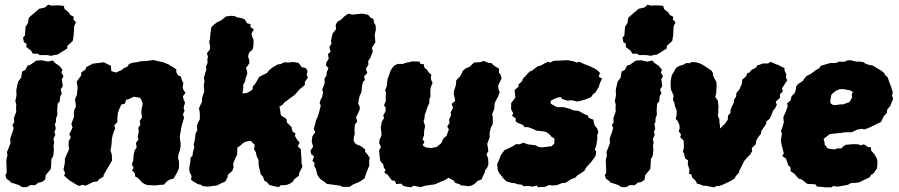

<svg xmlns="http://www.w3.org/2000/svg" viewBox="-20 -781 3869 826"><path d="M150 -544 143 -550H121L114 -563L93 -579L94 -593L83 -599L79 -619L87 -628L90 -666L100 -681L104 -705L125 -723L148 -743L174 -749L187 -761L201 -757L230 -758L254 -756L258 -742L276 -728L282 -717L297 -709L296 -697L307 -685L299 -668L297 -629L293 -605L270 -584L269 -572L248 -559L229 -547L199 -541L183 -544ZM95 24H75L61 15L27 4L21 -3L8 -12L3 -27L9 -39L8 -69L7 -92L12 -113L10 -127L17 -144L25 -164L24 -185L35 -216L39 -231L33 -242L41 -255L40 -273L50 -301L49 -311L50 -331L46 -346L51 -370L50 -392L52 -403L58 -430L71 -447L75 -473L89 -480L99 -499L110 -502L136 -520L157 -522L187 -516L207 -521L217 -510L236 -497L249 -480L244 -470L253 -452L246 -440L250 -410L241 -397L246 -379L239 -367L237 -345L228 -335L226 -307L227 -287L221 -272V-257L216 -247L220 -228L214 -213L218 -201L210 -184L213 -166L210 -154L212 -138L209 -110L201 -96L200 -67L198 -53L177 -28L174 -8L160 2L145 5L131 16L111 15Z M372 -503 378 -507 395 -509 426 -513 447 -503 457 -498 459 -475 479 -469 504 -480 510 -486 529 -495 535 -506 554 -512 566 -513 589 -518H601L620 -520L639 -523L659 -518L669 -516L683 -513L705 -504L712 -499L728 -490L739 -482L738 -471L746 -457L758 -452L762 -437L769 -423L766 -408L768 -397L778 -381L767 -367L770 -352L776 -340L770 -318L774 -304L767 -290L772 -274L763 -245L759 -227L757 -214L754 -198V-182L757 -166V-152L754 -135L748 -118L746 -101L750 -86V-59L745 -45L738 -32L727 -13L709 -8L696 1L686 13L663 15L644 17L637 16L612 15L597 8L587 0L584 -5L571 -17L562 -21L560 -36L548 -48L555 -59L547 -74L553 -90L555 -116L560 -135L568 -147L565 -166L576 -181L572 -192L577 -213L575 -231L584 -245L581 -261L591 -275L588 -297L589 -313L594 -334L590 -347L583 -360L556 -365L533 -354L523 -352L517 -335L502 -331L494 -314L487 -295L485 -273V-256L471 -241L476 -230L469 -213L464 -197L461 -179L460 -164L458 -146L455 -134L461 -116L462 -90L453 -75L443 -58L435 -44L426 -29L425 -21L406 -10L400 -1L380 2L365 10L347 18L336 14L319 19L300 8L292 3L280 -4L271 -12L256 -25L260 -38L253 -51L259 -80V-96L264 -110L274 -132L277 -140L275 -157L276 -175L285 -190L278 -203L287 -221L292 -233L287 -248L294 -267L298 -276V-296L300 -309L307 -324L304 -343L303 -355L311 -373L312 -387L314 -404L310 -430L320 -444L329 -456L330 -470L347 -481L352 -493Z M873 22 850 19 845 14 831 11 814 1 802 -7 804 -24 796 -40 794 -55 796 -69 799 -86 800 -103 808 -111 810 -126 816 -149 813 -158 817 -174 820 -192 821 -206 829 -221 827 -237 831 -252 839 -266 840 -277 839 -300 836 -315 842 -329 849 -343V-357L853 -372L859 -388L857 -405V-419L860 -431L857 -445L862 -464L868 -482L866 -494L873 -511L872 -527L875 -536L870 -552L883 -568L884 -582L880 -600L883 -612L886 -643L889 -663L899 -674L915 -686L931 -693L945 -704L951 -710L975 -713L988 -712L1001 -706L1015 -704L1031 -699L1035 -694L1043 -681L1058 -677L1057 -665L1072 -654L1062 -637L1065 -623L1071 -609L1070 -581L1066 -567L1052 -555L1047 -539L1052 -523L1053 -509L1038 -488L1042 -479L1044 -464L1037 -446L1035 -432L1026 -416L1027 -404L1025 -391L1023 -379L1042 -381L1057 -389L1066 -396L1068 -410L1077 -419L1087 -436L1095 -450L1106 -456L1129 -467L1137 -478L1151 -490L1165 -498L1175 -504L1187 -505L1202 -513L1220 -512L1237 -514L1252 -513L1264 -510L1268 -506L1278 -492L1296 -488L1303 -475L1299 -459L1305 -448L1292 -429L1291 -415L1279 -405L1268 -396L1252 -377L1243 -369L1227 -358L1217 -350L1204 -341L1196 -331L1182 -322L1185 -310L1187 -291L1191 -283L1204 -275L1212 -270L1215 -253L1224 -245L1234 -234L1238 -216L1252 -206L1248 -197L1259 -179L1269 -168L1261 -151L1274 -140L1275 -123L1276 -112L1277 -96V-81L1281 -65L1275 -52L1268 -39L1265 -24L1246 -10L1239 2L1225 10L1212 15L1187 16L1180 24L1154 19L1138 14L1129 3L1117 -4L1112 -20L1101 -32V-35L1096 -56L1093 -69L1092 -93L1084 -109L1081 -125L1073 -139L1076 -157L1069 -165L1059 -174H1048L1033 -170L1022 -162L1013 -154L1001 -146V-134L1000 -115L992 -100L983 -77L985 -62L979 -45L969 -37L960 -28L959 -18L949 0L933 7L913 17L897 19Z M1453 23 1445 18 1416 14 1386 10 1374 0 1362 -8 1354 -15 1345 -29 1339 -54 1332 -66 1333 -81 1324 -88 1331 -108 1318 -119 1316 -133 1327 -150 1321 -172 1324 -195 1336 -212 1330 -226 1340 -265 1347 -279 1353 -299 1360 -327 1355 -337 1359 -351 1366 -364 1370 -385 1366 -394 1377 -424 1376 -443 1385 -457V-468L1393 -488L1382 -500L1384 -512L1394 -528L1391 -548L1402 -558L1397 -579L1406 -593L1404 -606L1411 -637L1426 -656L1424 -673L1431 -687L1448 -697L1462 -711L1478 -722L1497 -718L1532 -722H1542L1564 -717L1574 -705L1586 -700L1590 -681L1596 -672L1597 -654L1592 -631L1595 -599L1580 -575L1584 -559L1573 -532L1564 -518L1565 -503L1554 -485L1560 -467L1546 -452L1550 -437L1542 -429L1538 -414L1535 -385L1527 -368L1523 -349L1521 -335L1528 -321L1527 -308L1517 -287L1512 -275L1517 -258L1507 -246L1505 -221L1506 -205L1503 -193L1501 -177L1507 -165L1516 -159L1529 -154L1536 -150L1551 -138V-128L1562 -115L1571 -101L1568 -91L1569 -69L1558 -43L1548 -13L1525 2L1498 13L1484 23Z M1749 25 1728 22 1714 18 1706 9 1684 11 1679 -3 1666 -5 1655 -19 1649 -28 1633 -39 1639 -49 1631 -61 1629 -73 1615 -90 1614 -105 1612 -118 1611 -134 1619 -149 1611 -165 1613 -180 1621 -198V-209L1618 -232L1623 -259L1632 -272L1629 -285L1639 -303V-318L1632 -328L1640 -347L1639 -360L1641 -381L1637 -392L1644 -411L1647 -440L1654 -458L1659 -474L1665 -485L1674 -497L1690 -506H1713L1730 -512L1740 -513L1752 -517L1785 -516L1788 -507L1804 -504L1805 -491L1818 -480L1823 -471L1836 -459L1833 -449L1835 -437L1841 -425L1833 -405L1831 -386L1832 -365L1827 -354V-338L1818 -318L1813 -302L1807 -285L1806 -270L1802 -260L1809 -239L1805 -220L1804 -199L1798 -182L1806 -170L1798 -156L1811 -147L1834 -144L1859 -149L1876 -163L1879 -167L1887 -184L1901 -197L1911 -224L1904 -237L1914 -252L1912 -266L1920 -284L1919 -298L1929 -317L1923 -334L1938 -347L1936 -360L1932 -377L1933 -389L1941 -414L1943 -436L1958 -451L1964 -460L1971 -476L1984 -487L2001 -494L2012 -505L2020 -512L2049 -514L2061 -519L2080 -511L2096 -509L2101 -502L2114 -493L2127 -486L2126 -470L2133 -460L2138 -444L2123 -413L2125 -395L2130 -385L2123 -366L2114 -350L2108 -336L2107 -319L2106 -311L2097 -289L2100 -279V-261V-248L2092 -232L2086 -209L2087 -192L2081 -175L2076 -162L2079 -145L2081 -131L2073 -118L2080 -98L2081 -74L2075 -57L2067 -49L2065 -37L2057 -22L2052 -9L2035 -3L2021 11L2006 18L1996 20L1961 16L1959 12L1939 6L1932 -4L1910 -16L1889 -4L1876 1L1858 9L1847 13L1835 14L1809 18L1790 24L1758 18Z M2160 0 2146 -13 2138 -24 2127 -37 2121 -50 2119 -76 2127 -93 2134 -112 2150 -135 2175 -146 2186 -152 2201 -161 2214 -160 2232 -167 2251 -160 2284 -156 2297 -149 2310 -147 2330 -149 2353 -152 2365 -164V-185L2353 -192L2343 -204L2330 -213L2317 -216L2288 -219L2273 -226L2252 -234H2236L2231 -243L2206 -253L2198 -259L2199 -271L2183 -283L2188 -294L2179 -310V-337L2197 -361L2195 -380L2194 -394L2212 -409L2209 -416L2226 -432L2230 -443L2241 -454L2258 -473L2267 -476L2279 -485L2293 -496L2307 -499L2322 -508L2337 -515L2348 -512L2360 -519L2376 -520L2423 -522L2448 -517L2462 -512L2473 -515L2492 -506L2518 -496L2538 -486L2547 -481L2561 -468L2556 -451L2570 -443L2561 -424L2556 -407L2548 -394L2539 -380L2533 -378L2523 -363L2503 -355L2493 -351L2463 -344L2439 -350L2422 -348L2398 -355L2394 -363L2381 -362L2363 -355L2349 -347V-335L2367 -325L2376 -320H2405L2431 -313L2448 -306L2469 -304L2496 -289L2508 -285L2513 -274L2533 -266L2534 -255L2539 -240L2549 -229L2554 -212L2549 -199L2550 -186L2545 -154L2539 -137L2545 -129L2542 -110L2525 -86L2503 -62L2494 -46L2484 -39L2462 -25L2456 -17L2436 -10L2414 5L2397 7L2377 15L2358 17L2342 15L2324 23L2293 24L2290 17L2271 22L2255 19L2233 20L2223 13L2209 12L2190 6L2186 7Z M2729 -544 2722 -550H2700L2693 -563L2672 -579L2673 -593L2662 -599L2658 -619L2666 -628L2669 -666L2679 -681L2683 -705L2704 -723L2727 -743L2753 -749L2766 -761L2780 -757L2809 -758L2833 -756L2837 -742L2855 -728L2861 -717L2876 -709L2875 -697L2886 -685L2878 -668L2876 -629L2872 -605L2849 -584L2848 -572L2827 -559L2808 -547L2778 -541L2762 -544ZM2674 24H2654L2640 15L2606 4L2600 -3L2587 -12L2582 -27L2588 -39L2587 -69L2586 -92L2591 -113L2589 -127L2596 -144L2604 -164L2603 -185L2614 -216L2618 -231L2612 -242L2620 -255L2619 -273L2629 -301L2628 -311L2629 -331L2625 -346L2630 -370L2629 -392L2631 -403L2637 -430L2650 -447L2654 -473L2668 -480L2678 -499L2689 -502L2715 -520L2736 -522L2766 -516L2786 -521L2796 -510L2815 -497L2828 -480L2823 -470L2832 -452L2825 -440L2829 -410L2820 -397L2825 -379L2818 -367L2816 -345L2807 -335L2805 -307L2806 -287L2800 -272V-257L2795 -247L2799 -228L2793 -213L2797 -201L2789 -184L2792 -166L2789 -154L2791 -138L2788 -110L2780 -96L2779 -67L2777 -53L2756 -28L2753 -8L2739 2L2724 5L2710 16L2690 15Z M3051 25 3016 18H3006L2988 11L2978 9L2974 -2L2957 -18L2955 -30L2944 -34L2946 -52L2939 -73L2940 -91L2927 -100L2923 -121L2918 -127L2922 -147V-159L2921 -176L2906 -191L2910 -202L2900 -216L2904 -228L2903 -243L2896 -259L2887 -270L2891 -287V-306L2883 -326L2881 -339L2875 -352L2878 -370L2870 -388L2866 -397L2865 -429L2868 -448L2871 -459L2878 -470L2888 -488L2899 -496L2923 -504L2933 -510L2946 -509L2956 -514L2975 -513L2994 -507L3010 -498L3014 -495L3028 -486L3041 -477L3047 -467L3048 -455L3055 -441L3062 -428L3063 -413L3062 -394L3061 -379L3057 -364L3068 -349L3069 -341L3071 -323L3070 -308V-294L3068 -283L3075 -268V-255L3077 -244L3078 -228L3092 -242L3099 -249L3111 -266L3112 -284L3122 -294L3123 -309L3128 -322L3137 -339L3138 -352L3147 -366L3148 -381L3161 -396L3172 -422L3173 -438L3189 -452L3195 -466L3204 -469L3214 -481L3234 -491L3236 -499L3249 -503L3262 -508H3284L3295 -515L3309 -509L3319 -504L3328 -502L3336 -497L3355 -488V-478L3363 -461L3361 -447L3367 -436L3344 -401L3348 -388L3335 -375L3336 -361L3317 -343L3322 -330L3315 -316L3306 -305L3297 -283L3291 -270L3277 -259L3276 -248L3264 -230L3255 -217L3254 -206L3242 -191L3234 -177L3231 -160L3214 -144L3216 -131L3207 -116L3195 -104L3182 -89L3175 -75L3161 -47L3159 -39L3147 -25L3138 -11L3117 1L3110 4L3086 15L3074 19H3064Z M3531 25 3518 23 3495 22 3488 12 3471 11 3453 10 3439 -1 3427 -10 3418 -11 3409 -20 3398 -33 3381 -45V-61L3371 -70L3367 -83L3361 -99L3345 -110L3352 -121L3349 -133L3344 -151L3340 -171V-183L3344 -205L3340 -219L3345 -231L3352 -254L3350 -277L3357 -293L3362 -305L3369 -325L3366 -336L3381 -349L3385 -366L3399 -381L3404 -396L3405 -409L3414 -420L3434 -433L3439 -441L3450 -454L3468 -463L3489 -479L3505 -488L3511 -498L3528 -503L3553 -510H3576L3590 -516L3613 -515L3621 -520L3638 -522L3664 -516H3679L3694 -514L3702 -508L3714 -503L3735 -499L3754 -487L3767 -480L3784 -467L3788 -458L3799 -448L3804 -433L3809 -419L3813 -410L3821 -383L3818 -372L3822 -354L3817 -343L3810 -325L3797 -310L3795 -295L3782 -281L3770 -256L3756 -250L3727 -235L3699 -224L3687 -227L3667 -223L3644 -212H3628H3615L3597 -209L3584 -208L3550 -204L3539 -196L3523 -183L3527 -171L3528 -158L3533 -153L3540 -143L3549 -141L3572 -138L3579 -142L3600 -143L3609 -152L3619 -158L3651 -161L3673 -160L3682 -156L3697 -160L3715 -148H3727V-135L3744 -114L3753 -98L3755 -83L3753 -57L3738 -35L3728 -29L3721 -18L3695 -6L3678 3L3658 6H3642L3628 14L3601 19L3582 22L3564 19L3558 25ZM3566 -329H3575L3583 -330L3589 -331L3595 -332H3607L3616 -335L3623 -338L3631 -340L3637 -345L3641 -353L3646 -362L3644 -372L3646 -379L3649 -385L3644 -389L3637 -392L3629 -394L3621 -395L3612 -397L3604 -398L3591 -397L3584 -394L3574 -389L3568 -384L3562 -379L3556 -372L3555 -363L3553 -354L3552 -345L3553 -337L3559 -332Z"/></svg>

Font: Winky Rough ExtraBold
Style: Italic
Weight: 800
Italic angle: -8.97852°
Designer: Simon Atzbach
Foundry: typofactur
Version: Version 1.206; ttfautohint (v1.8.4.7-5d5b)